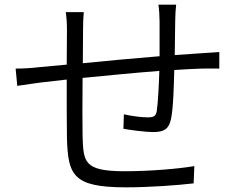

<svg xmlns="http://www.w3.org/2000/svg" viewBox="-20 -789 1040 823"><path d="M47 -495 54 -421C82 -425 121 -431 152 -435L266 -448C266 -346 266 -238 267 -195C272 -39 292 14 519 14C621 14 743 5 810 -3L813 -77C749 -66 626 -55 515 -55C338 -55 338 -95 334 -205C333 -243 333 -350 334 -455C436 -465 558 -477 663 -485C661 -420 657 -347 652 -313C648 -290 638 -286 612 -286C588 -286 546 -291 511 -299L509 -237C535 -232 601 -223 638 -223C683 -223 704 -236 713 -279C723 -326 725 -417 727 -489C773 -492 814 -494 845 -495C870 -495 906 -496 920 -495V-566C898 -564 872 -563 846 -561L729 -553L731 -699C731 -720 733 -752 735 -769H659C662 -752 664 -718 664 -696V-548C554 -539 434 -528 335 -518L336 -660C336 -689 337 -716 339 -737H262C266 -707 267 -686 267 -657L266 -512L147 -501C114 -497 78 -495 47 -495Z"/></svg>

Font: Noto Sans HK DemiLight
Style: Regular
Weight: 350
Designer: Ryoko NISHIZUKA 西塚涼子 (kana, bopomofo & ideographs); Paul D. Hunt (Latin, Greek & Cyrillic); Sandoll Communications 산돌커뮤니
Foundry: Adobe
Version: Version 2.004;hotconv 1.0.118;makeotfexe 2.5.65603